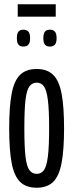

<svg xmlns="http://www.w3.org/2000/svg" viewBox="-20 -869 343 899"><path d="M23 -268Q23 -369 34.5 -430Q46 -491 74 -518.5Q102 -546 152 -546Q201 -546 229 -518.5Q257 -491 268.5 -430Q280 -369 280 -268Q280 -168 268.5 -106.5Q257 -45 229 -17.5Q201 10 152 10Q102 10 74 -17.5Q46 -45 34.5 -106.5Q23 -168 23 -268ZM94 -268Q94 -181 99.5 -135Q105 -89 118 -72Q131 -55 152 -55Q173 -55 185.5 -72Q198 -89 204 -135Q210 -181 210 -268Q210 -356 204 -402Q198 -448 185.5 -465Q173 -482 152 -482Q131 -482 118 -465Q105 -448 99.5 -402Q94 -356 94 -268ZM214 -651Q198 -651 190.5 -660Q183 -669 183 -690Q183 -712 190.5 -721Q198 -730 214 -730Q229 -730 237 -721Q245 -712 245 -690Q245 -669 237 -660Q229 -651 214 -651ZM89 -651Q74 -651 66.5 -660Q59 -669 59 -690Q59 -712 66.5 -721Q74 -730 89 -730Q105 -730 113 -721Q121 -712 121 -690Q121 -669 113 -660Q105 -651 89 -651ZM63 -791V-849H241V-791Z"/></svg>

Font: Georama ExtraCondensed
Style: Regular
Weight: 400
Width: 2
Designer: Jean-Baptiste Levee
Foundry: Production Type
Version: Version 1.000